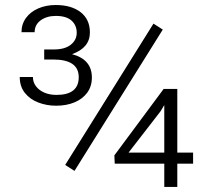

<svg xmlns="http://www.w3.org/2000/svg" viewBox="-20 -735 816 755"><path d="M153.8 -501V-540.5H191.9Q234.9 -540.5 258.3 -559.1Q281.7 -577.6 281.7 -606.4Q281.7 -635.7 261.2 -654.1Q240.7 -672.4 199.7 -672.4Q163.6 -672.4 139.9 -655Q116.2 -637.7 116.2 -608.4H64.5Q64.5 -640.1 82.3 -664.6Q100.1 -689 130.9 -702.1Q161.6 -715.3 199.2 -715.3Q260.7 -715.3 297.1 -687Q333.5 -658.7 333.5 -607.4Q333.5 -546.9 263.2 -522Q341.3 -501.5 341.3 -430.2Q341.3 -395.5 323 -370.6Q304.7 -345.7 272.9 -332.5Q241.2 -319.3 200.7 -319.3Q163.6 -319.3 130.9 -331.8Q98.1 -344.2 77.9 -369.6Q57.6 -395 57.6 -432.1H109.4Q109.4 -412.1 121.3 -396Q133.3 -379.9 154.3 -370.8Q175.3 -361.8 202.1 -361.8Q289.6 -361.8 289.6 -431.6Q289.6 -501 189 -501ZM620.1 -618.7 272.9 -63 236.3 -86.4 583.5 -642.1ZM429.7 -124 623.5 -385.3H677.2V-134.8H739.3V-91.3H677.2V0H626V-91.3H431.2ZM485.4 -134.8H626V-321.8L611.3 -297.4Z"/></svg>

Font: Mardoto Light
Style: Regular
Weight: 400
Designer: Christian Robertson, Vahan Hovhannisyan
Foundry: Google
Version: Version 1.000